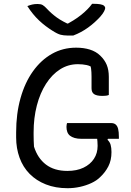

<svg xmlns="http://www.w3.org/2000/svg" viewBox="-20 -971 690 1011"><path d="M333 -323H565Q580 -323 589 -315.5Q598 -308 602 -292.5Q606 -277 606 -250V-240H410Q388 -240 373 -244.5Q358 -249 348.5 -256.5Q339 -264 334.5 -276Q330 -288 330 -303Q330 -309 331 -314.5Q332 -320 333 -323ZM381 -720Q401 -720 419 -717.5Q437 -715 453 -710Q469 -705 483 -697Q497 -689 508 -678Q531 -656 542 -629.5Q553 -603 553 -566Q553 -550 553 -534Q553 -518 553 -502Q553 -486 553 -471Q547 -468 538 -467Q529 -466 519 -466Q490 -466 476 -475Q462 -484 462 -506Q462 -544 462 -568Q462 -592 459.5 -610.5Q457 -629 449 -649L475 -610Q457 -624 436 -628.5Q415 -633 390 -633Q339 -633 296.5 -606Q254 -579 222.5 -530Q191 -481 174 -415.5Q157 -350 157 -274V-261Q157 -245 157.5 -229.5Q158 -214 159 -199Q178 -138 222 -104.5Q266 -71 335 -71Q384 -71 419.5 -88Q455 -105 474.5 -134.5Q494 -164 494 -203Q494 -216 493 -226.5Q492 -237 491 -246.5Q490 -256 487 -265H561L546 -235Q558 -224 562.5 -208.5Q567 -193 567 -170Q567 -127 550.5 -95Q534 -63 507 -38Q489 -20 461 -7Q433 6 401 13Q369 20 336 20Q272 20 221.5 0Q171 -20 136 -55.5Q101 -91 83 -140.5Q65 -190 65 -247V-274Q65 -372 88 -454Q111 -536 153.5 -595.5Q196 -655 253.5 -687.5Q311 -720 381 -720ZM366 -784Q361 -784 355.5 -784Q350 -784 344.5 -784Q339 -784 334 -784Q316 -784 299.5 -788Q283 -792 255 -810Q239 -820 221 -833.5Q203 -847 186 -863Q169 -879 153.5 -898Q138 -917 124 -939Q137 -944 149 -947Q161 -950 178 -950Q195 -950 204.5 -944.5Q214 -939 226 -926Q250 -900 279 -879Q308 -858 360 -835L303 -847Q319 -847 335.5 -847Q352 -847 369 -847L313 -834Q371 -863 408 -893Q445 -923 465 -951H471Q494 -951 508 -948.5Q522 -946 528 -940.5Q534 -935 534 -929Q534 -923 528 -911Q522 -899 507 -882Q493 -867 477.5 -853Q462 -839 444 -826Q426 -813 406.5 -802.5Q387 -792 366 -784Z"/></svg>

Font: Recursive Casual
Style: Regular
Weight: 400
Version: Version 1.047